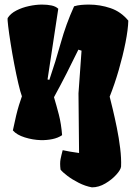

<svg xmlns="http://www.w3.org/2000/svg" viewBox="-20 -596 581 830"><path d="M377.4 213.9Q348.1 208.5 320.3 194.3Q292.5 180.2 271.5 164.3Q250.5 148.4 241.7 137.2Q238.3 109.4 241.7 92.3Q245.1 75.2 251 53.2Q279.3 59.6 321.8 65.4L319.3 -192.4L332.5 -377L318.8 -381.3Q293.5 -329.1 268.1 -279.3Q242.7 -229.5 213.4 -175.8Q224.1 -140.1 234.4 -100.6Q244.6 -61 248.5 -11.7Q230.5 0.5 206.3 5.4Q182.1 10.3 156.7 9.8Q121.6 8.8 87.2 -2Q52.7 -12.7 35.6 -32.2Q43.9 -71.8 50 -97.2Q56.2 -122.6 62 -141.4Q67.9 -160.2 74.7 -179.7Q67.9 -197.8 59.1 -235.6Q50.3 -273.4 41.5 -319.3Q32.7 -365.2 25.9 -408.7Q19 -452.1 15.4 -482.4Q11.7 -512.7 13.2 -518.1Q25.4 -537.6 50.5 -550.5Q75.7 -563.5 105.5 -569.8Q135.3 -576.2 161.6 -576.2Q184.6 -576.2 202.9 -572.3Q221.2 -568.4 231.9 -558.1L185.5 -252.4L193.4 -251Q220.7 -331.1 242.9 -411.1Q265.1 -491.2 300.3 -568.8Q314.5 -573.2 330.8 -574.7Q347.2 -576.2 364.7 -576.2Q412.1 -576.2 457.3 -561Q502.4 -545.9 534.7 -506.8Q533.7 -468.8 522.5 -411.9Q511.2 -355 493.4 -293.5Q475.6 -231.9 454.1 -178.2Q459 -159.7 467.5 -123.8Q476.1 -87.9 485.1 -43.7Q494.1 0.5 499.5 44.7Q504.9 88.9 503.4 124Q502 137.7 482.9 158.9Q463.9 180.2 435.5 197Q407.2 213.9 377.4 213.9Z"/></svg>

Font: Fruktur
Style: Regular
Weight: 400
Designer: Viktoriya Grabowska, Eben Sorkin
Foundry: Viktoriya Grabowska
Version: Version 1.008; ttfautohint (v1.8.4.7-5d5b)